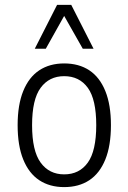

<svg xmlns="http://www.w3.org/2000/svg" viewBox="-20 -756 524 784"><path d="M242 8Q183 8 140.5 -20Q98 -48 75 -104.5Q52 -161 52 -245Q52 -328 75 -384.5Q98 -441 140.5 -469Q183 -497 242 -497Q302 -497 344.5 -469Q387 -441 410 -384.5Q433 -328 433 -245Q433 -161 410 -104.5Q387 -48 344.5 -20Q302 8 242 8ZM242 -44Q304 -44 338.5 -92Q373 -140 373 -245Q373 -350 338.5 -397.5Q304 -445 242 -445Q181 -445 146 -397.5Q111 -350 111 -245Q111 -140 146 -92Q181 -44 242 -44ZM122 -557 213 -736H271L362 -557H318L242 -691L167 -557Z"/></svg>

Font: Nunito Sans 10pt Condensed Light
Style: Regular
Weight: 300
Width: 3
Designer: Vernon Adams
Foundry: Vernon Adams
Version: Version 3.101;gftools[0.9.27]